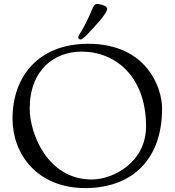

<svg xmlns="http://www.w3.org/2000/svg" viewBox="-20 -946 893 982"><path d="M380 -755C380 -749 386 -744 392 -744C400 -744 416 -759 431 -775C472 -818 528 -879 528 -900C528 -921 480 -926 476 -926C472 -926 462 -923 455 -907C403 -782 380 -769 380 -755ZM44 -339C44 -159 169 16 417 16C636 16 809 -111 809 -392C809 -494 733 -722 431 -722C176 -722 44 -554 44 -339ZM132 -390C132 -594 263 -682 397 -682C573 -682 727 -552 727 -300C727 -116 560 -28 449 -28C223 -28 132 -263 132 -390Z"/></svg>

Font: OFL Sorts Mill Goudy
Style: Regular
Weight: 500
Version: Version 003.000